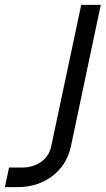

<svg xmlns="http://www.w3.org/2000/svg" viewBox="-46 -765 432 785"><path d="M-26 0 -9 -80H45Q88 -80 121 -102.5Q154 -125 163 -165L286 -745H366L244 -167Q227 -89 167 -44.5Q107 0 28 0Z"/></svg>

Font: Plus Jakarta Display Light
Style: Italic
Weight: 300
Italic angle: -12°
Designer: Gumpita Rahayu
Foundry: Tokotype Studio
Version: Version 1.000;hotconv 1.0.109;makeotfexe 2.5.65596